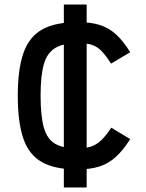

<svg xmlns="http://www.w3.org/2000/svg" viewBox="-20 -729 640 842"><path d="M318 14Q221 14 164 -18Q107 -50 82.5 -121Q58 -192 58 -309Q58 -426 83 -497Q108 -568 165.5 -600Q223 -632 322 -632Q378 -632 417.5 -619.5Q457 -607 488.5 -578.5Q520 -550 551 -500L467 -450Q444 -486 425 -505.5Q406 -525 382.5 -532.5Q359 -540 322 -540Q259 -540 223 -519Q187 -498 172.5 -448Q158 -398 158 -309Q158 -221 172 -170.5Q186 -120 221 -99Q256 -78 318 -78Q354 -78 378.5 -86Q403 -94 423.5 -113.5Q444 -133 468 -169L551 -119Q520 -70 487.5 -40.5Q455 -11 415 1.5Q375 14 318 14ZM260 93V-709H360V93Z"/></svg>

Font: Victor Mono Thin
Style: Regular
Weight: 100
Monospace: yes
Designer: Rune Bjørnerås
Version: Version 1.561;gftools[0.9.30]